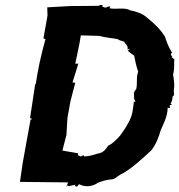

<svg xmlns="http://www.w3.org/2000/svg" viewBox="-20 -736 710 760"><path d="M59 -16 250 -14 242 4V0L244 -2L254 1L261 -1L279 -5L276 -1C284 5 285 4 293 -7C316 6 347 3 368 -13C389 -20 403 -25 422 -26C436 -27 441 -36 455 -44C497 -64 542 -107 579 -141C599 -167 608 -193 616 -220C626 -245 643 -272 644 -311C651 -304 655 -314 653 -309C652 -322 649 -319 660 -321C658 -329 652 -321 656 -327C667 -345 659 -358 669 -358L668 -378C671 -391 670 -416 665 -441C672 -465 668 -488 670 -503C664 -501 662 -513 664 -507C655 -508 662 -513 663 -510C657 -515 653 -527 662 -526C648 -548 640 -568 633 -591C613 -622 593 -641 561 -667C547 -680 523 -690 496 -695C472 -708 445 -698 414 -703C415 -703 414 -707 416 -709C414 -715 398 -704 397 -706C391 -708 395 -705 385 -710L386 -716H373L374 -713L257 -712L167 -707L168 -674L152 -584L160 -581L149 -540L137 -489L128 -443L122 -406L119 -401L99 -269L108 -264L101 -263C91 -206 80 -149 70 -92ZM519 -383C508 -371 516 -377 510 -369L511 -345L516 -333C510 -334 506 -332 510 -335C506 -299 504 -282 494 -261C479 -231 464 -211 456 -200C440 -181 423 -166 408 -159C397 -143 392 -136 376 -130C356 -127 342 -117 313 -117C313 -122 309 -123 300 -116C301 -113 308 -121 301 -116L288 -122L290 -129L227 -140L243 -202L247 -269L259 -336L278 -408L267 -410L290 -484H278L294 -561L300 -596L373 -594C400 -586 423 -586 446 -581C451 -576 461 -575 472 -571C472 -564 489 -557 485 -540C497 -543 500 -549 486 -535C494 -528 501 -522 511 -516C514 -500 519 -475 527 -452C518 -431 525 -404 519 -383Z"/></svg>

Font: Asimov Print
Style: DIt
Weight: 250
Width: 0
Designer: Google
Version: Version 2.000980: 2014